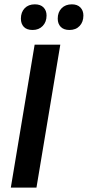

<svg xmlns="http://www.w3.org/2000/svg" viewBox="-20 -853 399 873"><path d="M29.2 0 137.5 -650H254.2L145.8 0ZM128.3 -716.7Q101.7 -716.7 88.3 -730.8Q75 -745 75 -768.3Q75 -797.5 92.1 -815.4Q109.2 -833.3 138.3 -833.3Q164.2 -833.3 177.9 -819.2Q191.7 -805 191.7 -782.5Q191.7 -753.3 174.2 -735Q156.7 -716.7 128.3 -716.7ZM295.8 -716.7Q270 -716.7 256.2 -730.8Q242.5 -745 242.5 -768.3Q242.5 -797.5 260 -815.4Q277.5 -833.3 306.7 -833.3Q331.7 -833.3 345.4 -819.2Q359.2 -805 359.2 -782.5Q359.2 -753.3 342.1 -735Q325 -716.7 295.8 -716.7Z"/></svg>

Font: Familjen Grotesk Medium
Style: Italic
Weight: 500
Italic angle: -9.46201°
Designer: Anders Wikstroem, Jonas Baeckman, Matilda Gysing, Kristian Moeller
Foundry: Familjen STHLM AB
Version: Version 2.002; ttfautohint (v1.8.4.7-5d5b)